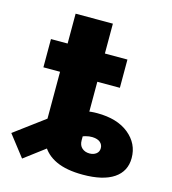

<svg xmlns="http://www.w3.org/2000/svg" viewBox="-155 -749 753 843"><g transform="rotate(15 222.0 -327.5)"><path d="M297.9 9.8Q223.6 9.8 176.5 -12Q129.4 -33.7 107.2 -75.7Q85 -117.7 85 -177.7V-293.9H254.4V-134.8Q254.4 -111.8 268.1 -99.9Q281.7 -87.9 302.2 -87.9Q320.3 -87.9 332.5 -97.2Q344.7 -106.4 344.7 -123Q344.7 -138.7 332.8 -149.2Q320.8 -159.7 296.9 -160.6Q282.2 -161.1 266.1 -156.7Q250 -152.3 228 -139.6Q206.1 -127 172.9 -103L22.5 10.3L-52.2 -85.9L99.6 -198.7Q136.7 -226.6 185.3 -247.1Q233.9 -267.6 289.6 -267.6Q381.3 -267.6 434.1 -224.6Q486.8 -181.6 486.8 -116.2Q486.8 -55.7 438.2 -22.9Q389.6 9.8 297.9 9.8ZM85 -194.3V-665H254.4V-194.3ZM9.3 -400.9V-529.3H356.9V-400.9Z"/></g></svg>

Font: Inter 24pt ExtraBold
Style: Regular
Weight: 800
Designer: Rasmus Andersson
Foundry: rsms
Version: Version 4.001;git-66647c0bb